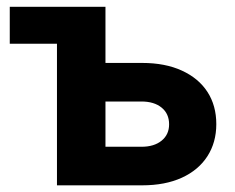

<svg xmlns="http://www.w3.org/2000/svg" viewBox="-20 -556 705 576"><path d="M9.3 -424.8V-535.6H202.1V-424.8ZM245.6 -367.2H406.2Q475.6 -367.2 525.6 -344.2Q575.7 -321.3 602.3 -280.3Q628.9 -239.3 628.9 -183.6Q628.9 -128.9 602.3 -87.4Q575.7 -45.9 525.6 -22.9Q475.6 0 406.2 0H150.9V-535.6H296.4V-115.7H404.3Q442.4 -115.7 464.8 -134Q487.3 -152.3 487.3 -183.1Q487.3 -214.8 464.8 -233.2Q442.4 -251.5 404.3 -251.5H245.6Z"/></svg>

Font: Inter 20pt
Style: Bold
Weight: 700
Version: Version 4.001;git-66647c0bb